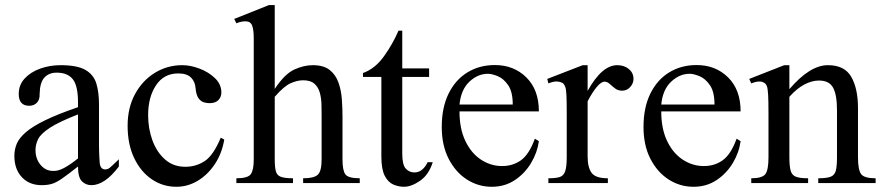

<svg xmlns="http://www.w3.org/2000/svg" viewBox="-20 -715 3443 750"><path d="M444.3 -92.8V-64.5Q389.2 8.3 336.9 8.3Q315.4 8.3 300 -6.8Q284.7 -22 284.7 -64.5Q245.6 -33.7 223.1 -18.1Q200.7 -2.4 183.6 2.9Q166.5 8.3 142.6 8.3Q94.7 8.3 65.4 -22.9Q36.1 -54.2 36.1 -106Q36.1 -130.9 45.4 -153.3Q54.7 -175.8 80.6 -198.2Q106.4 -220.7 155.8 -244.9Q205.1 -269 284.7 -296.4V-314.9Q284.7 -379.9 264.4 -405.5Q244.1 -431.2 201.2 -431.2Q170.9 -431.2 153.3 -411.9Q135.7 -392.6 134.8 -347.7Q135.7 -326.2 124.3 -314Q112.8 -301.8 94.2 -301.8Q53.2 -301.8 53.2 -348.1Q53.2 -383.3 76.4 -408.4Q99.6 -433.6 137 -447Q174.3 -460.4 216.8 -460.4Q281.7 -460.4 313.7 -441.9Q345.7 -423.3 356.2 -389.2Q366.7 -355 366.7 -307.6V-155.8Q366.7 -124 367.9 -104Q369.1 -84 369.6 -77.1Q373 -53.2 390.6 -53.2Q400.9 -53.2 408.7 -59.6Q416.5 -65.9 444.3 -92.8ZM284.7 -96.2V-268.1Q209.5 -238.8 174.1 -215.3Q138.7 -191.9 128.7 -171.1Q118.7 -150.4 118.7 -128.9Q118.7 -94.7 138.4 -71Q158.2 -47.4 186.5 -47.4Q205.6 -45.9 229.7 -58.6Q253.9 -71.3 284.7 -96.2Z M856 -169.9Q847.2 -116.2 819.6 -74.5Q792 -32.7 752.7 -9Q713.4 14.6 668.9 14.6Q616.2 14.6 573 -14.6Q529.8 -43.9 504.2 -97.4Q478.5 -150.9 478.5 -223.6Q478.5 -294.4 507.6 -347.7Q536.6 -400.9 585.2 -430.7Q633.8 -460.4 691.9 -460.4Q724.1 -460.4 759.5 -447Q794.9 -433.6 819.8 -409.7Q844.7 -385.7 844.7 -353.5Q844.7 -336.4 833.3 -324.2Q821.8 -312 798.3 -312Q788.6 -312 776.9 -315.2Q765.1 -318.4 755.9 -330.6Q746.6 -342.8 744.1 -369.6Q742.2 -396 726.1 -412.1Q710 -428.2 676.3 -428.2Q620.1 -428.2 589.4 -381.8Q558.6 -335.4 558.6 -265.6Q558.6 -212.9 575.4 -166.7Q592.3 -120.6 624.8 -92Q657.2 -63.5 703.6 -63.5Q745.6 -63.5 779.5 -85.7Q813.5 -107.9 842.3 -177.2Z M903.3 0V-18.6Q948.2 -18.6 959.7 -34.7Q971.2 -50.8 971.2 -92.3V-564.5Q971.2 -599.1 964.8 -615.5Q958.5 -631.8 938.5 -631.8Q932.1 -631.8 922.9 -630.1Q913.6 -628.4 903.3 -624L895 -641.1L1030.8 -695.3H1053.2V-367.7Q1092.3 -426.3 1129.6 -443.4Q1167 -460.4 1201.7 -460.4Q1244.1 -460.4 1267.8 -441.7Q1291.5 -422.9 1302.2 -392.3Q1313 -361.8 1315.4 -326.7Q1317.9 -291.5 1317.9 -258.8V-92.3Q1317.9 -48.8 1329.3 -33.7Q1340.8 -18.6 1385.3 -18.6V0H1164.1V-18.6Q1206.5 -18.6 1221.4 -32.5Q1236.3 -46.4 1236.3 -92.3V-258.8Q1236.3 -280.8 1235.8 -305.4Q1235.4 -330.1 1229.5 -352.1Q1223.6 -374 1208.5 -387.7Q1193.4 -401.4 1164.1 -401.4Q1141.6 -401.4 1115.7 -390.1Q1089.8 -378.9 1053.2 -336.9V-92.3Q1053.2 -62 1057.6 -45.9Q1062 -29.8 1077.4 -24.2Q1092.8 -18.6 1124.5 -18.6V0Z M1558.1 14.6Q1537.1 14.6 1516.6 5.9Q1496.1 -2.9 1482.9 -28.3Q1469.7 -53.7 1469.7 -104V-414.6H1397.9V-429.7Q1445.3 -446.8 1479.7 -494.9Q1514.2 -543 1536.6 -595.2H1551.3V-447.8H1656.2V-414.6H1551.3V-115.7Q1551.3 -72.3 1564.2 -57.4Q1577.1 -42.5 1595.7 -41.5Q1614.3 -40.5 1627.9 -51.5Q1641.6 -62.5 1650.4 -81.5H1670.4Q1655.3 -32.7 1621.1 -9Q1586.9 14.6 1558.1 14.6Z M2069.3 -173.3 2085 -163.6Q2079.1 -119.6 2054.9 -78.9Q2030.8 -38.1 1991.5 -11.7Q1952.1 14.6 1900.9 14.6Q1848.1 14.6 1803.7 -13.9Q1759.3 -42.5 1732.4 -95Q1705.6 -147.5 1705.6 -218.8Q1705.6 -294.9 1732.2 -349.1Q1758.8 -403.3 1805.7 -432.1Q1852.5 -460.9 1913.1 -460.9Q1987.3 -460.9 2036.1 -412.6Q2085 -364.3 2085 -279.8H1774.9Q1774.9 -212.9 1797.4 -165.3Q1819.8 -117.7 1857.2 -92.5Q1894.5 -67.4 1938 -66.4Q1981.4 -65.4 2014.2 -88.4Q2046.9 -111.3 2069.3 -173.3ZM1774.9 -306.6H1982.9Q1982.9 -356 1965.3 -381.8Q1947.8 -407.7 1924.8 -417.2Q1901.9 -426.8 1885.7 -426.8Q1846.7 -426.8 1813.7 -396Q1780.8 -365.2 1774.9 -306.6Z M2391.1 -460.4Q2418.5 -460.4 2436.5 -445.3Q2454.6 -430.2 2454.6 -406.7Q2454.6 -389.2 2441.7 -375Q2428.7 -360.8 2410.2 -360.8Q2394 -360.8 2382.6 -369.6Q2371.1 -378.4 2361.6 -387.2Q2352.1 -396 2341.3 -396Q2328.6 -396 2311.3 -375.5Q2293.9 -355 2275.4 -319.3V-104Q2275.4 -61 2291 -39.8Q2306.6 -18.6 2354.5 -18.6V0H2122.1V-18.6Q2149.9 -18.6 2165.5 -23.2Q2181.2 -27.8 2187.5 -45.4Q2193.8 -63 2193.8 -101.1V-274.4Q2193.8 -321.8 2192.6 -344.2Q2191.4 -366.7 2188.2 -375.2Q2185.1 -383.8 2179.7 -389.6Q2168.5 -396 2155.5 -396.7Q2142.6 -397.5 2122.1 -389.2L2117.7 -406.7L2256.3 -460.4H2275.4V-359.9Q2331.1 -460.4 2391.1 -460.4Z M2857.4 -173.3 2873 -163.6Q2867.2 -119.6 2843 -78.9Q2818.8 -38.1 2779.5 -11.7Q2740.2 14.6 2689 14.6Q2636.2 14.6 2591.8 -13.9Q2547.4 -42.5 2520.5 -95Q2493.7 -147.5 2493.7 -218.8Q2493.7 -294.9 2520.3 -349.1Q2546.9 -403.3 2593.8 -432.1Q2640.6 -460.9 2701.2 -460.9Q2775.4 -460.9 2824.2 -412.6Q2873 -364.3 2873 -279.8H2563Q2563 -212.9 2585.4 -165.3Q2607.9 -117.7 2645.3 -92.5Q2682.6 -67.4 2726.1 -66.4Q2769.5 -65.4 2802.2 -88.4Q2835 -111.3 2857.4 -173.3ZM2563 -306.6H2771Q2771 -356 2753.4 -381.8Q2735.8 -407.7 2712.9 -417.2Q2689.9 -426.8 2673.8 -426.8Q2634.8 -426.8 2601.8 -396Q2568.8 -365.2 2563 -306.6Z M2914.6 0V-18.6Q2956.5 -18.6 2969.2 -34.2Q2981.9 -49.8 2981.9 -101.1V-268.1Q2981.9 -320.8 2980.5 -345.2Q2979 -369.6 2975.8 -377.9Q2972.7 -386.2 2967.8 -389.6Q2950.7 -403.8 2914.6 -389.2L2906.7 -406.7L3043.5 -460.4H3063.5V-366.7Q3143.6 -460.4 3213.9 -460.4Q3279.3 -460.4 3305.4 -414.6Q3331.5 -368.7 3331.5 -293V-101.1Q3331.5 -51.3 3343.8 -34.9Q3356 -18.6 3400.4 -18.6V0H3176.3V-18.6Q3210 -18.6 3225.3 -24.9Q3240.7 -31.2 3245.1 -49.1Q3249.5 -66.9 3249.5 -101.1V-283.7Q3249.5 -345.2 3234.1 -372.8Q3218.8 -400.4 3179.2 -400.4Q3151.4 -400.4 3122.1 -385Q3092.8 -369.6 3063.5 -336.9V-101.1Q3063.5 -66.4 3068.4 -48.6Q3073.2 -30.8 3088.9 -24.7Q3104.5 -18.6 3136.7 -18.6V0Z"/></svg>

Font: Awami Nastaliq
Style: Regular
Weight: 400
Designer: Peter Martin, SIL International
Foundry: SIL International
Version: Version 3.100